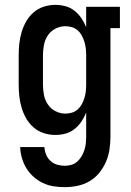

<svg xmlns="http://www.w3.org/2000/svg" viewBox="-20 -548 540 791"><path d="M247 223Q224 223 201 219.5Q178 216 157 206Q136 196 118.5 180.5Q101 165 89 145.5Q77 126 70.5 103.5Q64 81 63 58H163Q164 74 170 89Q176 104 188 115Q200 126 215.5 130.5Q231 135 247 135Q261 135 274.5 131Q288 127 298.5 117.5Q309 108 316 96Q323 84 327.5 70.5Q332 57 333.5 43Q335 29 335 15V-84Q327 -64 315 -46.5Q303 -29 286.5 -16Q270 -3 249.5 2.5Q229 8 208 8Q184 8 160.5 0.5Q137 -7 118.5 -23Q100 -39 88 -60Q76 -81 69 -104.5Q62 -128 59.5 -152Q57 -176 57 -200V-320Q57 -344 59.5 -368Q62 -392 69 -415.5Q76 -439 88 -460Q100 -481 118.5 -497Q137 -513 160.5 -520.5Q184 -528 208 -528Q229 -528 249.5 -522.5Q270 -517 286.5 -504Q303 -491 315 -473.5Q327 -456 335 -436V-520H474V-432H435V15Q435 42 431 68Q427 94 416.5 118.5Q406 143 389 164Q372 185 349 198.5Q326 212 299.5 217.5Q273 223 247 223ZM249 -80Q263 -80 276.5 -84Q290 -88 300.5 -97.5Q311 -107 317.5 -119.5Q324 -132 328 -145Q332 -158 333.5 -172Q335 -186 335 -200V-320Q335 -334 333.5 -348Q332 -362 328 -375Q324 -388 317.5 -400.5Q311 -413 300.5 -422.5Q290 -432 276.5 -436Q263 -440 249 -440Q228 -440 208.5 -430Q189 -420 177 -402Q165 -384 161 -362.5Q157 -341 157 -320V-200Q157 -179 161 -157.5Q165 -136 177 -118Q189 -100 208.5 -90Q228 -80 249 -80Z"/></svg>

Font: Iosevka Curly Slab Semibold
Style: Regular
Weight: 600
Monospace: yes
Designer: Belleve Invis
Foundry: Belleve Invis
Version: Version 22.1.2; ttfautohint (v1.8.4)